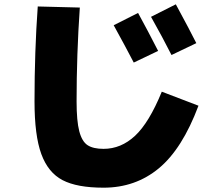

<svg xmlns="http://www.w3.org/2000/svg" viewBox="-20 -810 1040 890"><path d="M713 -574 600 -520Q560 -597 507 -693L620 -750Q665 -668 713 -574ZM890 -610 775 -555Q733 -638 680 -732L795 -790Q859 -672 890 -610ZM155 -780 350 -775Q335 -558 335 -340Q335 -249 347.5 -201.5Q360 -154 386 -137Q412 -120 460 -120Q541 -120 606 -180.5Q671 -241 730 -385L900 -320Q825 -120 716.5 -30Q608 60 460 60Q337 60 270 25Q203 -10 171.5 -96Q140 -182 140 -340Q140 -572 155 -780Z"/></svg>

Font: Mplus 1p Black
Style: Regular
Weight: 900
Version: Version 1.061